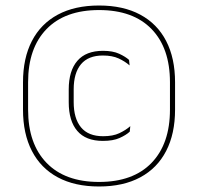

<svg xmlns="http://www.w3.org/2000/svg" viewBox="-20 -668 719 697"><path d="M339.5 9Q251.5 9 189.8 -24.2Q128 -57.5 95.8 -120Q63.5 -182.5 63.5 -270V-369Q63.5 -457 95.8 -519.2Q128 -581.5 189.8 -614.8Q251.5 -648 339.5 -648Q427.5 -648 489.2 -614.8Q551 -581.5 583.2 -519.2Q615.5 -457 615.5 -369V-270Q615.5 -182.5 583.2 -120Q551 -57.5 489.2 -24.2Q427.5 9 339.5 9ZM353.5 -156.5Q291.5 -156.5 260.5 -192.8Q229.5 -229 229.5 -297V-343Q229.5 -411 260.8 -447.2Q292 -483.5 354 -483.5Q389.5 -483.5 412.8 -472.8Q436 -462 448.5 -450.5L450.5 -430.5Q434 -445 410.8 -455.8Q387.5 -466.5 353.5 -466.5Q300.5 -466.5 274 -434.8Q247.5 -403 247.5 -343.5V-297.5Q247.5 -238 274 -205.8Q300.5 -173.5 354.5 -173.5Q390 -173.5 413.2 -184.5Q436.5 -195.5 453 -210L451 -190Q437.5 -177.5 414 -167Q390.5 -156.5 353.5 -156.5ZM339.5 -7.5Q463.5 -7.5 530.2 -76.8Q597 -146 597 -270V-369.5Q597 -493.5 530.2 -562.5Q463.5 -631.5 339.5 -631.5Q216 -631.5 149 -562.5Q82 -493.5 82 -369.5V-270Q82 -146 149 -76.8Q216 -7.5 339.5 -7.5Z"/></svg>

Font: Anek Malayalam Medium Thin
Style: Regular
Weight: 250
Version: Version 1.003